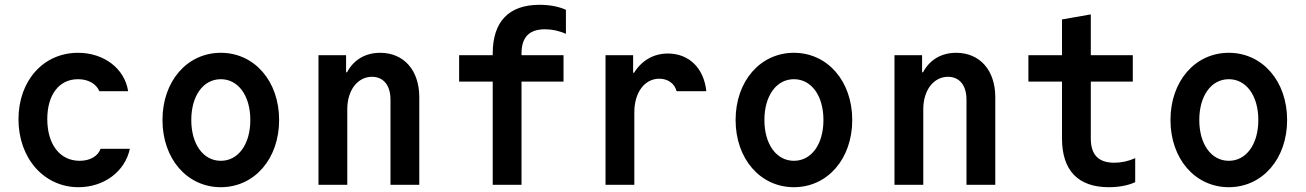

<svg xmlns="http://www.w3.org/2000/svg" viewBox="-20 -770 5440 800"><path d="M399 -150C388 -119 355 -100 312 -100C229 -100 177 -169 177 -274C177 -375 226 -440 305 -440C348 -440 381 -421 394 -390H514C499 -485 413 -550 305 -550C161 -550 57 -434 57 -273C57 -111 163 10 307 10C413 10 501 -55 521 -150Z M900 10C1040 10 1143 -108 1143 -270C1143 -432 1040 -550 900 -550C760 -550 657 -432 657 -270C657 -108 760 10 900 10ZM900 -100C827 -100 777 -169 777 -270C777 -371 827 -440 900 -440C973 -440 1023 -371 1023 -270C1023 -169 973 -100 900 -100Z M1307 0H1427V-315C1427 -394 1470 -450 1530 -450C1578 -450 1607 -414 1607 -355V0H1727V-365C1727 -477 1663 -550 1564 -550C1502 -550 1454 -521 1426 -469H1422V-540H1307Z M2033 0H2153V-430H2328V-540H2153V-547C2153 -615 2185 -648 2251 -648C2279 -648 2309 -642 2338 -629V-729C2308 -743 2269 -750 2228 -750C2100 -750 2033 -680 2033 -547V-540H1893V-430H2033Z M2623 0V-302C2623 -385 2666 -442 2727 -442C2763 -442 2791 -422 2799 -390H2923C2913 -486 2851 -547 2763 -547C2703 -547 2654 -518 2622 -467H2618V-540H2503V0Z M3288 10C3428 10 3531 -108 3531 -270C3531 -432 3428 -550 3288 -550C3148 -550 3045 -432 3045 -270C3045 -108 3148 10 3288 10ZM3288 -100C3215 -100 3165 -169 3165 -270C3165 -371 3215 -440 3288 -440C3361 -440 3411 -371 3411 -270C3411 -169 3361 -100 3288 -100Z M3707 0H3827V-315C3827 -394 3870 -450 3930 -450C3978 -450 4007 -414 4007 -355V0H4127V-365C4127 -477 4063 -550 3964 -550C3902 -550 3854 -521 3826 -469H3822V-540H3707Z M4525 -193V-430H4700V-540H4525V-710L4405 -689V-540H4265V-430H4405V-193C4405 -60 4472 10 4600 10C4641 10 4680 3 4710 -11V-111C4681 -98 4651 -92 4623 -92C4557 -92 4525 -125 4525 -193Z M5100 10C5240 10 5343 -108 5343 -270C5343 -432 5240 -550 5100 -550C4960 -550 4857 -432 4857 -270C4857 -108 4960 10 5100 10ZM5100 -100C5027 -100 4977 -169 4977 -270C4977 -371 5027 -440 5100 -440C5173 -440 5223 -371 5223 -270C5223 -169 5173 -100 5100 -100Z"/></svg>

Font: CommitMono
Style: 700Regular
Weight: 700
Monospace: yes
Designer: Eigil Nikolajsen
Foundry: Eigil Nikolajsen
Version: Version 1.143